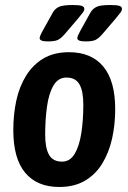

<svg xmlns="http://www.w3.org/2000/svg" viewBox="-20 -738 510 765"><path d="M216 7Q128 7 80.5 -49.5Q33 -106 33 -220Q33 -282 45 -337.5Q57 -393 84 -436.5Q111 -480 153 -505Q195 -530 255 -530Q344 -530 391.5 -473Q439 -416 439 -303Q439 -241 426.5 -185.5Q414 -130 387.5 -86.5Q361 -43 318.5 -18Q276 7 216 7ZM227 -94Q259 -94 277.5 -125Q296 -156 304 -207.5Q312 -259 312 -321Q312 -375 296.5 -402Q281 -429 245 -429Q212 -429 193.5 -398Q175 -367 167.5 -315Q160 -263 160 -202Q160 -148 175.5 -121Q191 -94 227 -94ZM171 -573Q153 -573 145.5 -576.5Q138 -580 138 -586Q138 -594 151 -617L191 -689Q200 -704 215.5 -711Q231 -718 269 -718Q296 -718 306 -714.5Q316 -711 316 -703Q316 -695 308.5 -686Q301 -677 290 -663L237 -601Q222 -584 209.5 -578.5Q197 -573 171 -573ZM321 -573Q303 -573 295.5 -576.5Q288 -580 288 -586Q288 -594 301 -617L341 -689Q350 -704 365.5 -711Q381 -718 419 -718Q446 -718 456 -714.5Q466 -711 466 -703Q466 -695 458.5 -686Q451 -677 440 -663L387 -601Q372 -584 359.5 -578.5Q347 -573 321 -573Z"/></svg>

Font: Asap Condensed Condensed SemiBold
Style: Italic
Weight: 600
Width: 3
Italic angle: -6°
Designer: Pablo Cosgaya
Foundry: Omnibus-Type
Version: Version 3.001; ttfautohint (v1.8.4.7-5d5b)